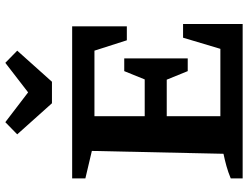

<svg xmlns="http://www.w3.org/2000/svg" viewBox="-128 -828 956 741"><g transform="rotate(-90 350.5 -458.0)"><path d="M575 -230H628V0H32V-46Q56 -56 79.5 -62.5Q103 -69 127 -74L138 -582L32 -607V-658H619V-447H565L525 -572H212L272 -632V-378H414L446 -457H495V-212H446L413 -293H272V-27L212 -86H532ZM322 -736 202 -870 249 -916 364 -828 478 -916 525 -870 405 -736Z"/></g></svg>

Font: Piazzolla 24pt
Style: Bold
Weight: 700
Designer: Juan Pablo del Peral
Foundry: Huerta Tipografica
Version: Version 2.005